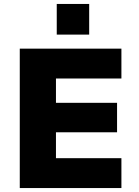

<svg xmlns="http://www.w3.org/2000/svg" viewBox="-20 -951 702 971"><path d="M80 0V-705H594V-554H263V-431H572V-282H263V-151H594V0ZM267 -776V-931H431V-776Z"/></svg>

Font: Nunito Sans 8pt Black
Style: Regular
Weight: 900
Version: Version 3.101;gftools[0.9.27]